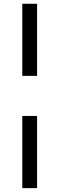

<svg xmlns="http://www.w3.org/2000/svg" viewBox="-20 -830 316 1020"><path d="M98.5 -427V-810H177V-427ZM98.5 169.5V-214H177V169.5Z"/></svg>

Font: Libre Caslon Text Medium
Style: Regular
Weight: 500
Designer: Pablo Impallari, Rodrigo Fuenzalida, Katja Schimmel
Foundry: Pablo Impallari, Rodrigo Fuenzalida
Version: Version 2.000